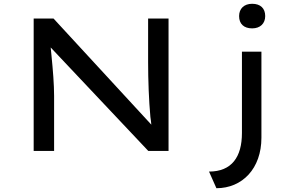

<svg xmlns="http://www.w3.org/2000/svg" viewBox="-20 -798 1575 1015"><path d="M1313 -648C1356 -648 1382 -674 1382 -713C1382 -754 1357 -778 1313 -778C1270 -778 1244 -752 1244 -713C1244 -672 1269 -648 1313 -648ZM266 0V-291C266 -351 260 -426 252 -506C251 -520 249 -534 248 -547L764 0H871V-700H763V-470C763 -374 767 -267 775 -180C777 -166 779 -152 780 -139L263 -700H158V0ZM1124 197C1261 197 1362 93 1362 -70V-525H1259V-95C1259 32 1205 109 1085 109Z"/></svg>

Font: Lexend Peta
Style: Regular
Weight: 400
Designer: Bonnie Shaver-Troup, Thomas Jockin
Foundry: Lexend
Version: Version 1.007